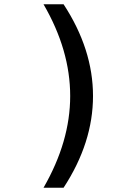

<svg xmlns="http://www.w3.org/2000/svg" viewBox="-20 -770 640 900"><path d="M278 110H184Q309 -107 309 -320Q309 -535 184 -750H278Q416 -539 416 -320Q416 -101 278 110Z"/></svg>

Font: Txt Mono Medium
Style: Regular
Weight: 500
Monospace: yes
Designer: Open Source
Foundry: XRLN
Version: Version 1.0